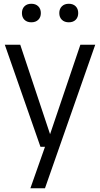

<svg xmlns="http://www.w3.org/2000/svg" viewBox="-20 -780 532 1020"><path d="M195 0 5.5 -542.5H87.5L246 -67L407 -542.5H486L219 220H141.5L219 0ZM345.5 -661.5Q322.5 -661.5 308.8 -674.8Q295 -688 295 -710.5Q295 -733 308.8 -746.5Q322.5 -760 345.5 -760Q368.5 -760 382 -746.5Q395.5 -733 395.5 -710.5Q395.5 -688 382 -674.8Q368.5 -661.5 345.5 -661.5ZM146.5 -661.5Q123.5 -661.5 110 -674.8Q96.5 -688 96.5 -710.5Q96.5 -733 110 -746.5Q123.5 -760 146.5 -760Q169.5 -760 183.2 -746.5Q197 -733 197 -710.5Q197 -688 183.2 -674.8Q169.5 -661.5 146.5 -661.5Z"/></svg>

Font: Encode Sans SmCnd
Style: Regular
Weight: 400
Width: 4
Designer: Multiple Designers
Foundry: Impallari Type
Version: Version 3.002; ttfautohint (v1.8.3) -l 8 -r 50 -G 200 -x 14 